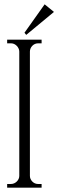

<svg xmlns="http://www.w3.org/2000/svg" viewBox="-20 -873 269 886"><path d="M172 -24H155C135 -24 118 -42 118 -61V-635C118 -655 135 -673 155 -673H172V-690H13V-673H32C51 -673 69 -654 69 -635V-61C69 -42 51 -24 31 -24H13V-7H172ZM93 -722 101 -712 229 -818 186 -853Z"/></svg>

Font: Bigelow Rules
Style: Regular
Weight: 400
Designer: Astigmatic (AOETI)
Foundry: Astigmatic (AOETI)
Version: Version 1.000